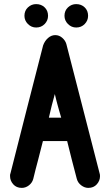

<svg xmlns="http://www.w3.org/2000/svg" viewBox="-20 -907 539 935"><path d="M465 -63Q466 -60 466.5 -57Q467 -54 467 -49Q467 -27 451.5 -9.5Q436 8 410 8Q392 8 375.5 -4.5Q359 -17 354 -36L330 -128L307 -220H189Q178 -174 165.5 -128Q153 -82 142 -36Q137 -17 121 -4.5Q105 8 86 8Q60 8 44.5 -9.5Q29 -27 29 -49V-54Q29 -58 31 -63L110 -374L190 -686Q198 -708 214 -722Q230 -736 249 -736Q268 -736 283 -723Q298 -710 303 -693ZM278 -334 269 -365 262 -390Q259 -402 255 -416L247 -449Q239 -420 232 -393L218 -334ZM156 -773Q133 -773 116 -790Q99 -807 99 -830Q99 -855 116 -871Q133 -887 156 -887Q181 -887 197.5 -871Q214 -855 214 -830Q214 -807 197.5 -790Q181 -773 156 -773ZM351 -773Q328 -773 311 -790Q294 -807 294 -830Q294 -855 311 -871Q328 -887 351 -887Q376 -887 392.5 -871Q409 -855 409 -830Q409 -807 392.5 -790Q376 -773 351 -773Z"/></svg>

Font: VDS
Style: Bold
Weight: 700
Designer: artmaker
Foundry: artmaker
Version: Version 1.000 2009 initial release